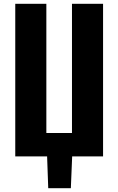

<svg xmlns="http://www.w3.org/2000/svg" viewBox="-20 -830 628 1019"><path d="M236 169 230 0H61V-810H226V-124H362V-810H527V0H363L356 169Z"/></svg>

Font: Oswald SemiBold
Style: Regular
Weight: 600
Designer: Vernon Adams
Foundry: Vernon Adams
Version: Version 4.100; ttfautohint (v1.8.1.43-b0c9)